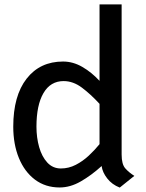

<svg xmlns="http://www.w3.org/2000/svg" viewBox="-20 -840 663 869"><path d="M522 9Q487 -4.5 465.2 -32.5Q443.5 -60.5 440 -88.5Q393 -46 345.5 -18.8Q298 8.5 250 8.5Q185.5 8.5 138.2 -27Q91 -62.5 65.5 -124.8Q40 -187 40 -266.5Q40 -406.5 100.5 -484Q161 -561.5 265.5 -561.5Q310.5 -561.5 352.5 -537.2Q394.5 -513 430.5 -474V-820H530.5V-140.5Q530.5 -96.5 547.2 -77.8Q564 -59 588 -44ZM255.5 -77.5Q291 -77.5 323 -94Q355 -110.5 382 -135.8Q409 -161 430.5 -187.5V-370Q390 -414 350.5 -443.5Q311 -473 268 -473Q208.5 -473 176.8 -418.8Q145 -364.5 145 -266.5Q145 -217.5 157.2 -174.2Q169.5 -131 194.2 -104.2Q219 -77.5 255.5 -77.5Z"/></svg>

Font: Junction Medium
Style: Regular
Weight: 500
Designer: Caroline Hadilaksono
Foundry: Caroline Hadilaksono, Tyler Finck, The League of Moveable Type
Version: Version 2.000; ttfautohint (v1.8.3)